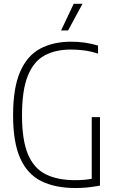

<svg xmlns="http://www.w3.org/2000/svg" viewBox="-20 -964 598 990"><path d="M369.5 5.5Q264.5 5.5 192.8 -30.2Q121 -66 84.2 -148Q47.5 -230 47.5 -369Q47.5 -511 83.8 -594Q120 -677 187 -713Q254 -749 347 -749Q419.5 -749 485.5 -729V-687.5Q448.5 -699.5 414.2 -704Q380 -708.5 345.5 -708.5Q266 -708.5 209.8 -678Q153.5 -647.5 123.5 -573.5Q93.5 -499.5 93.5 -369Q93.5 -242 124 -169Q154.5 -96 215.5 -65.5Q276.5 -35 368 -35Q413.5 -35 453 -42V-360H495.5V-7Q458 0 428.5 2.8Q399 5.5 369.5 5.5ZM295 -807 360 -944.5H405.5L331 -807Z"/></svg>

Font: Encode Sans Condensed ExtraLight
Style: Regular
Weight: 200
Width: 3
Designer: Multiple Designers
Foundry: Impallari Type
Version: Version 3.000; ttfautohint (v1.8.3) -l 8 -r 50 -G 200 -x 14 